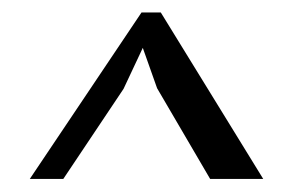

<svg xmlns="http://www.w3.org/2000/svg" viewBox="-20 -692 462 302"><path d="M202.6 -672.4H232.9L394 -410.6H310.5L227.1 -553.2L204.6 -616.7L174.3 -552.2L79.6 -410.6H26.9Z"/></svg>

Font: PT Astra Serif
Style: Italic
Weight: 400
Italic angle: -16°
Designer: A.Korolkova, I. Chaeva
Foundry: ParaType Ltd
Version: Version 1.001